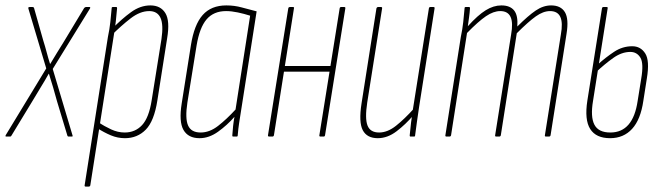

<svg xmlns="http://www.w3.org/2000/svg" viewBox="-33 -505 2449 710"><path d="M-10 0Q-12 0 -12.5 -1Q-13 -2 -12 -5L138 -252L72 -473Q71 -477 72.5 -478Q74 -479 76 -479H87Q92 -479 93 -475L127 -355Q134 -333 139.5 -312Q145 -291 152 -269H153Q165 -289 177.5 -309.5Q190 -330 202 -349L278 -475Q281 -479 285 -479H298Q300 -479 300.5 -478Q301 -477 300 -474L162 -250L235 -5Q237 0 233 0H221Q217 0 216 -4L178 -130Q171 -156 163.5 -181.5Q156 -207 148 -232H147Q133 -207 117.5 -182Q102 -157 88 -133L9 -3Q8 0 4 0Z M429 6Q402 6 377 -4.5Q352 -15 327 -31L331 -53Q353 -38 378 -26.5Q403 -15 428 -15Q467 -15 492.5 -42.5Q518 -70 528 -135L564 -360Q572 -414 560.5 -439Q549 -464 519 -464Q485 -464 450 -437Q415 -410 378 -373L381 -398Q417 -435 451.5 -460Q486 -485 523 -485Q561 -485 578.5 -456.5Q596 -428 585 -363L549 -134Q537 -57 506 -25.5Q475 6 429 6ZM284 185Q279 185 280 180L366 -368Q372 -396 375 -423.5Q378 -451 380 -475Q380 -479 384 -479H397Q400 -479 400 -475Q398 -452 395.5 -428.5Q393 -405 390 -390V-388L301 180Q300 185 295 185Z M705 6Q663 6 645.5 -24.5Q628 -55 639 -123L673 -338Q685 -414 716.5 -449.5Q748 -485 804 -485Q834 -485 861 -477.5Q888 -470 916 -463L861 -112Q855 -74 851.5 -51.5Q848 -29 846 -4Q846 0 842 0H829Q826 0 826 -4Q827 -21 829 -39Q831 -57 834 -73Q807 -42 773.5 -18Q740 6 705 6ZM709 -15Q742 -15 773.5 -39.5Q805 -64 838 -100L892 -447Q870 -454 846.5 -459Q823 -464 803 -464Q757 -464 731 -433.5Q705 -403 694 -337L660 -126Q651 -67 662.5 -41Q674 -15 709 -15Z M1152 0Q1147 0 1148 -5L1223 -474Q1224 -479 1228 -479H1240Q1245 -479 1244 -474L1169 -5Q1168 0 1164 0ZM963 0Q957 0 958 -5L1033 -474Q1034 -479 1039 -479H1050Q1056 -479 1054 -474L980 -5Q979 0 974 0ZM1014 -240 1016 -261H1194L1192 -240Z M1364 6Q1324 6 1308.5 -23.5Q1293 -53 1304 -123L1359 -474Q1361 -479 1365 -479H1376Q1381 -479 1380 -474L1325 -126Q1316 -67 1326 -41Q1336 -15 1369 -15Q1400 -15 1431.5 -40Q1463 -65 1499 -105L1496 -79Q1467 -45 1433.5 -19.5Q1400 6 1364 6ZM1485 0Q1482 0 1482 -4Q1484 -27 1487 -51.5Q1490 -76 1494 -93L1493 -95L1553 -474Q1554 -479 1558 -479H1570Q1575 -479 1574 -474L1517 -111Q1513 -83 1509 -56Q1505 -29 1502 -4Q1502 0 1498 0Z M1618 0Q1613 0 1614 -5L1671 -368Q1677 -396 1680 -423.5Q1683 -451 1685 -475Q1685 -479 1689 -479H1702Q1705 -479 1705 -475Q1704 -458 1701.5 -440.5Q1699 -423 1697 -408Q1734 -449 1763 -467Q1792 -485 1821 -485Q1853 -485 1868 -466.5Q1883 -448 1880 -407Q1920 -447 1948 -466Q1976 -485 2005 -485Q2041 -485 2056 -460Q2071 -435 2062 -380L2003 -5Q2002 0 1997 0H1986Q1981 0 1982 -5L2041 -377Q2049 -421 2039 -442.5Q2029 -464 2001 -464Q1976 -464 1948.5 -444.5Q1921 -425 1878 -382L1819 -5Q1818 0 1813 0H1802Q1797 0 1798 -5L1857 -377Q1865 -421 1855 -442.5Q1845 -464 1817 -464Q1792 -464 1764 -445Q1736 -426 1694 -383L1635 -5Q1634 0 1629 0Z M2223 6Q2171 6 2149.5 -28Q2128 -62 2139 -133L2193 -474Q2194 -479 2198 -479H2211Q2215 -479 2214 -474L2160 -132Q2150 -73 2165 -44Q2180 -15 2224 -15Q2308 -15 2325 -132L2338 -213Q2348 -271 2335 -292Q2322 -313 2298 -313Q2266 -313 2234.5 -290.5Q2203 -268 2172 -239L2177 -266Q2207 -293 2238 -313.5Q2269 -334 2305 -334Q2336 -334 2353 -307.5Q2370 -281 2359 -215L2346 -132Q2336 -63 2304.5 -28.5Q2273 6 2223 6Z"/></svg>

Font: Sofia Sans Extra Condensed Thin
Style: Italic
Weight: 250
Italic angle: -9°
Version: Version 4.100